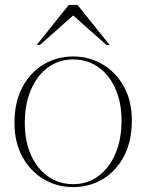

<svg xmlns="http://www.w3.org/2000/svg" viewBox="-20 -752 596 782"><path d="M277 10Q213.5 10 159.2 -21.5Q105 -53 72 -111.8Q39 -170.5 39 -251.5Q39 -335.5 70.8 -396Q102.5 -456.5 157 -489.2Q211.5 -522 279 -522Q343 -522 397 -490.5Q451 -459 484 -400.5Q517 -342 517 -260.5Q517 -177 485.2 -116.2Q453.5 -55.5 399.2 -22.8Q345 10 277 10ZM278 -2Q336.5 -2 380.8 -34.8Q425 -67.5 450 -125.8Q475 -184 475 -260.5Q475 -334.5 450 -390.8Q425 -447 380.5 -478.5Q336 -510 278 -510Q219.5 -510 175.2 -477.2Q131 -444.5 106 -386.2Q81 -328 81 -251.5Q81 -177.5 106 -121.2Q131 -65 175.5 -33.5Q220 -2 278 -2ZM129.5 -569 260 -732H295.5L426.5 -569H413.5L278 -689L142.5 -569Z"/></svg>

Font: Newsreader Display ExtraLight
Style: Regular
Weight: 275
Designer: Hugues Gentile
Foundry: Production Type
Version: Version 1.001